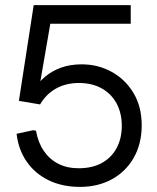

<svg xmlns="http://www.w3.org/2000/svg" viewBox="-20 -720 615 752"><path d="M293 12Q224 12 170.5 -14Q117 -40 84.5 -87Q52 -134 45 -196L110 -210L121 -208Q129 -162 151.5 -129Q174 -96 208.5 -78.5Q243 -61 288 -61Q342 -61 379.5 -82Q417 -103 437 -140.5Q457 -178 457 -227Q457 -277 436.5 -315Q416 -353 378 -374Q340 -395 289 -395Q239 -395 200 -373.5Q161 -352 137 -311L54 -325L112 -700H492V-627H149L181 -650L132 -366H112Q129 -396 156 -419Q183 -442 219 -455Q255 -468 300 -468Q364 -468 417.5 -438.5Q471 -409 503 -355.5Q535 -302 535 -229Q535 -157 504 -102.5Q473 -48 418.5 -18Q364 12 293 12Z"/></svg>

Font: Fustat
Style: Regular
Weight: 400
Designer: Mohamed Gaber, Khaled Hosny, Laura Garcia Mut
Foundry: Kief Type Foundry, Alif Type Foundry, Hard Type Foundry
Version: Version 1.007